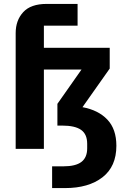

<svg xmlns="http://www.w3.org/2000/svg" viewBox="-20 -760 640 980"><path d="M60 0V-591Q60 -656 98.5 -698Q137 -740 218 -740H376V-629H204V-516H540V-410L401 -213Q482 -198 528 -149.5Q574 -101 574 -16Q574 90 503 145Q432 200 312 200H246V89H303Q366 89 395.5 66.5Q425 44 425 -3V-26Q425 -75 394 -97Q363 -119 297 -119H273V-230L396 -405H204V0Z"/></svg>

Font: Lilex
Style: Regular
Weight: 400
Monospace: yes
Designer: Mike Abbink, Paul van der Laan, Pieter van Rosmalen, Mikhael Khrustik
Foundry: Mikhael Khrustik
Version: Version 2.510